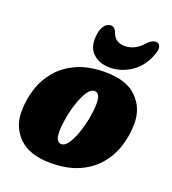

<svg xmlns="http://www.w3.org/2000/svg" viewBox="-126 -765 778 870"><g transform="rotate(20 263.0 -330.0)"><path d="M311 -462Q411 -462 461.8 -412.5Q512.5 -363 512.5 -288.5Q512.5 -231 495.5 -177.5Q478.5 -124 442.8 -81.8Q407 -39.5 350.8 -14.8Q294.5 10 216 10Q115.5 10 64.2 -39.2Q13 -88.5 13 -164Q13 -221 30 -274.5Q47 -328 83 -370.2Q119 -412.5 175.5 -437.2Q232 -462 311 -462ZM232 -87Q250.5 -87 266.5 -111.2Q282.5 -135.5 294.8 -172.2Q307 -209 313.8 -247Q320.5 -285 320.5 -312.5Q320.5 -342.5 312.8 -353.8Q305 -365 293.5 -365Q275 -365 259 -340.8Q243 -316.5 230.8 -279.8Q218.5 -243 211.8 -205Q205 -167 205 -139.5Q205 -109.5 213 -98.2Q221 -87 232 -87ZM351 -603Q397 -603 434 -643Q457 -669.5 477 -669.5Q493.5 -669.5 498.2 -655.2Q503 -641 494.5 -617.5Q472 -554 423.5 -521Q375 -488 320.5 -488Q266 -488 235 -521Q204 -554 215.5 -617.5Q220 -641 232.2 -655.2Q244.5 -669.5 261 -669.5Q280.5 -669.5 290 -643Q304 -603 351 -603Z"/></g></svg>

Font: Fraunces 144pt SuperSoft Black
Style: Italic
Weight: 900
Italic angle: -16°
Version: Version 1.000;[b76b70a41]